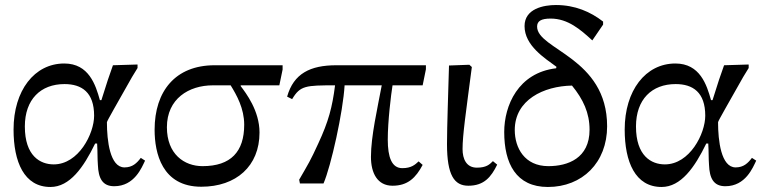

<svg xmlns="http://www.w3.org/2000/svg" viewBox="-20 -731 3036 765"><path d="M378 -332C361 -393 334 -478 236 -478C117 -478 34 -370 34 -215C34 -86 76 14 181 14C258 14 313 -64 359 -159H367C369 -126 368 -99 370 -74C372 -21 388 11 435 11C516 11 545 -64 558 -91L541 -102C525 -81 508 -64 476 -64C418 -64 406 -171 406 -244C406 -249 447 -319 506 -424L528 -460V-474L430 -471C417 -435 404 -397 384 -332ZM194 -76C140 -76 79 -110 79 -227C79 -335 142 -396 237 -396C306 -396 355 -363 355 -270C355 -198 293 -76 194 -76Z M1106 -454V-471H835C679 -471 596 -368 596 -214C596 -122 625 13 782 13C921 13 1014 -69 1014 -203C1014 -290 960 -360 939 -388V-391H1093ZM899 -391C923 -352 953 -299 953 -234C953 -127 900 -69 787 -69C714 -69 645 -117 645 -224C645 -338 733 -391 828 -391Z M1677 -455V-471H1320C1216 -471 1150 -438 1124 -346L1144 -336C1176 -390 1198 -391 1315 -391C1304 -304 1289 -247 1248 -159C1217 -91 1209 -79 1172 -15L1175 0H1269C1299 -69 1347 -286 1353 -391H1501C1484 -300 1458 -188 1458 -106C1458 -41 1484 9 1544 9C1605 9 1637 -23 1664 -74L1648 -88C1634 -75 1619 -61 1583 -61C1541 -61 1525 -104 1525 -175C1525 -248 1538 -354 1544 -391H1664Z M1761 -157C1761 -33 1790 9 1846 9C1909 9 1937 -26 1961 -75L1944 -89C1931 -76 1918 -63 1880 -63C1838 -63 1823 -98 1823 -137C1823 -193 1836 -280 1860 -464L1850 -473L1769 -470C1766 -360 1761 -226 1761 -157Z M2383 -645C2333 -684 2271 -711 2195 -711C2147 -711 2070 -697 2070 -627C2070 -549 2151 -499 2197 -465L2196 -459C2044 -441 1989 -310 1989 -205C1989 -80 2036 14 2163 14C2300 14 2399 -83 2399 -228C2399 -502 2120 -533 2120 -625C2120 -647 2136 -657 2174 -657C2243 -657 2293 -613 2340 -570L2383 -633ZM2329 -214C2329 -100 2242 -69 2165 -69C2070 -69 2031 -142 2031 -213C2031 -333 2146 -388 2259 -390C2304 -335 2329 -281 2329 -214Z M2813 -332C2796 -393 2769 -478 2671 -478C2552 -478 2469 -370 2469 -215C2469 -86 2511 14 2616 14C2693 14 2748 -64 2794 -159H2802C2804 -126 2803 -99 2805 -74C2807 -21 2823 11 2870 11C2951 11 2980 -64 2993 -91L2976 -102C2960 -81 2943 -64 2911 -64C2853 -64 2841 -171 2841 -244C2841 -249 2882 -319 2941 -424L2963 -460V-474L2865 -471C2852 -435 2839 -397 2819 -332ZM2629 -76C2575 -76 2514 -110 2514 -227C2514 -335 2577 -396 2672 -396C2741 -396 2790 -363 2790 -270C2790 -198 2728 -76 2629 -76Z"/></svg>

Font: mjx-stx-n
Style: Regular
Weight: 500
Version: 1.0.0